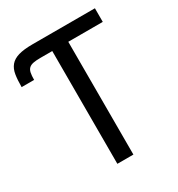

<svg xmlns="http://www.w3.org/2000/svg" viewBox="-163 -801 827 892"><g transform="rotate(-30 250.0 -355.0)"><path d="M0 -547Q0 -586 4.5 -613.5Q9 -641 24 -659Q39 -677 67.5 -685.5Q96 -694 144 -694H478V-621H293V-16H207V-621H144Q120 -621 105 -618Q90 -615 81.5 -607Q73 -599 70 -584.5Q67 -570 67 -547Z"/></g></svg>

Font: D2Coding ligature
Style: Regular
Weight: 400
Monospace: yes
Designer: Yong-Rak Park; Jeong-Hwan Yoon; Sang-Min Lee;
Foundry: NHN Corporation
Version: Version 1.3.2; Build 20180524